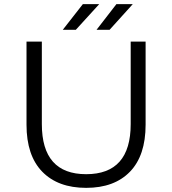

<svg xmlns="http://www.w3.org/2000/svg" viewBox="-20 -901 832 927"><path d="M108 -299V-700H182V-302Q182 -60 396 -60Q611 -60 611 -302V-700H683V-299Q683 -150 607.5 -72Q532 6 396 6Q260 6 184 -72Q108 -150 108 -299ZM283 -757 380 -881H459L346 -757ZM446 -757 542 -881H621L509 -757Z"/></svg>

Font: Belfius21
Style: Regular
Weight: 400
Designer: Montserrat's base design by Julieta Ulanovsky, modified by Coast SPRL for Belfius Bank NV.
Foundry: Montserrat's base design by Julieta Ulanovsky, modified by Coast SPRL for Belfius Bank NV.
Version: Version 2.000;FEAKit 1.0